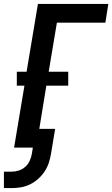

<svg xmlns="http://www.w3.org/2000/svg" viewBox="-40 -755 574 982"><path d="M-20 207V123H20Q38 123 56.5 117Q75 111 89.5 98Q104 85 112 67Q120 49 123 31L128 0H32L85 -317H46V-388H96L154 -735H514L499 -639H251L209 -388H309V-317H197L161 -96H242L221 31Q217 55 209.5 78Q202 101 188 122Q174 143 155 160Q136 177 113.5 188Q91 199 67 203Q43 207 20 207Z"/></svg>

Font: Iosevka SS04 Oblique
Style: Bold
Weight: 700
Italic angle: -9°
Monospace: yes
Designer: Belleve Invis
Foundry: Belleve Invis
Version: Version 19.0.0; ttfautohint (v1.8.4)